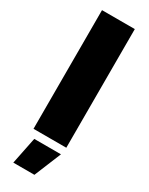

<svg xmlns="http://www.w3.org/2000/svg" viewBox="-239 -761 781 1009"><g transform="rotate(30 151.5 -256.5)"><path d="M52 0H251V-720H52ZM49 207H177L244 44H82Z"/></g></svg>

Font: Fixel Display Black
Style: Regular
Weight: 900
Designer: AlfaBravo + MacPaw
Foundry: Kyrylo Tkachov, Marchela Mozhyna, Serhii Makarenko, Maria Weinstein, Zakhar Kryvoshyya
Version: Version 1.211